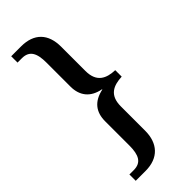

<svg xmlns="http://www.w3.org/2000/svg" viewBox="-283 -800 967 967"><g transform="rotate(-45 200.5 -316.5)"><path d="M40 127H110C203 127 252 71 252 -18V-191C252 -272 301 -291 361 -294V-340C301 -342 252 -363 252 -443V-616C252 -708 203 -760 110 -760H40V-715H71C125 -715 143 -679 143 -612V-441C143 -377 176 -332 246 -319V-317C175 -302 143 -259 143 -194V-21C143 46 125 82 71 82H40Z"/></g></svg>

Font: Noto Serif Lao SemiCondensed Medium
Style: Regular
Weight: 500
Width: 4
Designer: Monotype Design Team
Foundry: Monotype Imaging Inc.
Version: Version 2.003